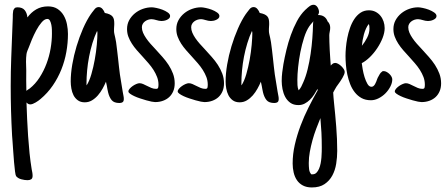

<svg xmlns="http://www.w3.org/2000/svg" viewBox="-20 -426 1891 814"><path d="M91.3 -127Q91.3 -103.5 91.1 -84Q90.8 -64.5 91.8 -41L100.6 -47.4L106 -50.8Q129.9 -69.8 147.7 -97.4Q165.5 -125 177.2 -156.2Q189 -187.5 194.6 -220.5Q200.2 -253.4 200.2 -283.2Q200.2 -289.1 200 -299.6Q199.7 -310.1 197.8 -320.3Q195.8 -330.6 191.9 -338.1Q188 -345.7 180.7 -345.7Q168.9 -345.7 156.7 -331.5Q144.5 -317.4 134 -297.9Q123.5 -278.3 115.2 -258.5Q106.9 -238.8 103 -227.5Q103 -227.1 102.8 -227.1Q102.5 -227.1 102.5 -226.6V-226.1Q99.6 -219.2 96.4 -211.4Q93.3 -203.6 92.3 -196.8Q91.3 -189.9 90.8 -181.4Q90.3 -172.9 90.3 -163.6Q90.3 -158.7 90.6 -154.1Q90.8 -149.4 90.8 -145.5Q90.8 -140.1 91.1 -135.5Q91.3 -130.9 91.3 -127ZM118.2 319.3Q118.2 330.1 112.3 334Q106.4 337.9 96.7 337.9Q85 337.9 70.8 334.2Q56.6 330.6 48.3 320.8Q45.9 317.4 43.7 300.8Q41.5 284.2 39.6 262Q37.6 239.7 36.1 216.1Q34.7 192.4 33.2 174.3L31.2 148.4Q25.4 43.9 25.4 -60.5Q25.4 -121.6 27.6 -180.4Q29.8 -239.3 32.2 -299.8L34.2 -351.1Q34.2 -358.9 34.4 -366.5Q34.7 -374 36.1 -381.3Q38.6 -387.7 42.2 -391.4Q45.9 -395 54.2 -395Q75.2 -395 85 -382.6Q94.7 -370.1 96.2 -352.1Q111.8 -373.5 133.5 -386.2Q155.3 -398.9 183.6 -398.9Q207.5 -398.9 223.9 -388.2Q240.2 -377.4 250 -360.6Q259.8 -343.8 263.9 -323Q268.1 -302.2 268.1 -282.2Q268.1 -243.7 261.2 -205.3Q254.4 -167 240 -131.1Q225.6 -95.2 203.6 -63.2Q181.6 -31.2 151.9 -6.3Q147.9 -2.9 142.6 1Q137.2 4.9 131.3 8.3Q125.5 11.7 119.4 14.2Q113.3 16.6 108.4 16.6Q103 16.6 99.1 14.2Q95.2 11.7 92.3 8.3Q93.3 42 95 78.1Q96.7 114.3 99.1 150.6Q101.6 187 105.2 222.7Q108.9 258.3 114.3 291.5Q115.7 297.9 116.9 304.9Q118.2 312 118.2 319.3Z M504.9 -6.3Q504.9 3.4 500 7.1Q495.1 10.7 486.3 10.7Q463.4 10.7 453.4 -1.5Q443.4 -13.7 438.5 -33.7Q437 -40.5 435.5 -47.6Q434.1 -54.7 433.1 -61.5Q432.1 -67.9 431.2 -70.3Q430.2 -72.8 429.2 -79.6Q423.3 -65.4 414.8 -50Q406.2 -34.7 395 -21.7Q383.8 -8.8 369.9 -0.5Q356 7.8 339.4 7.8Q321.8 7.8 310.1 -0.7Q298.3 -9.3 291.7 -22.2Q285.2 -35.2 282.5 -50.8Q279.8 -66.4 279.8 -80.6Q279.8 -113.8 286.4 -152.6Q293 -191.4 304.7 -230.2Q316.4 -269 332 -304.9Q347.7 -340.8 366.2 -367.7V-367.2L369.1 -371.6Q374.5 -378.9 381.6 -387.5Q388.7 -396 398.4 -396Q407.7 -396 414.6 -387.9Q421.4 -379.9 424.3 -371.1Q437 -368.7 444.8 -365Q452.6 -361.3 457 -356Q461.4 -350.6 462.9 -343.5Q464.4 -336.4 464.4 -328.1Q464.4 -324.7 464.4 -320.8Q464.4 -316.9 463.9 -313Q463.4 -309.1 463.4 -303.7Q463.4 -298.3 463.4 -293.9Q463.4 -289.1 465.1 -281.2Q466.8 -273.4 468.8 -265.1L472.2 -247.1Q474.6 -232.9 476.3 -214.8Q478 -196.8 480.5 -178.7Q482.4 -160.2 484.4 -142.8Q486.3 -125.5 488.3 -110.8L500 -38.6L501.5 -30.3Q502.4 -23.9 503.7 -18.6Q504.9 -13.2 504.9 -6.3ZM393.1 -287.1Q393.1 -288.1 392.6 -290.3Q392.1 -292.5 391.6 -294.9Q380.4 -271 371.8 -242.9Q363.3 -214.8 357.7 -185.8Q352.1 -156.7 349.4 -127.7Q346.7 -98.6 346.7 -72.8Q346.7 -70.3 346.7 -68.4Q346.7 -66.4 347.2 -64.5V-64Q358.9 -82 367.4 -111.6Q376 -141.1 381.8 -173.6Q387.7 -206.1 390.4 -236.6Q393.1 -267.1 393.1 -287.1Z M701.2 -357.9Q701.2 -352.1 697 -348.1Q692.9 -344.2 687 -341.6Q681.2 -338.9 675 -337.9Q668.9 -336.9 665 -336.9Q659.2 -336.9 653.8 -338.1Q648.4 -339.4 643.1 -340.8Q637.7 -342.3 632.8 -343.5Q627.9 -344.7 622.6 -344.7Q615.2 -344.7 607.9 -342.3Q600.6 -339.8 594.7 -335.4Q588.9 -331.1 585.2 -324.7Q581.5 -318.4 581.5 -310.5Q581.5 -298.8 586.4 -287.4Q591.3 -275.9 599.4 -264.2Q607.4 -252.4 617.9 -240.5Q628.4 -228.5 640.1 -216.3Q654.3 -200.7 668.7 -184.6Q683.1 -168.5 694.6 -150.9Q706.1 -133.3 713.4 -113.8Q720.7 -94.2 720.7 -72.8Q720.7 -54.2 714.6 -39.6Q708.5 -24.9 697.5 -14.6Q686.5 -4.4 671.1 1.2Q655.8 6.8 637.7 6.8Q632.8 6.8 622.8 4.9Q612.8 2.9 600.1 -0.7Q587.4 -4.4 574 -8.8Q560.5 -13.2 549.6 -18.3Q538.6 -23.4 531.5 -28.6Q524.4 -33.7 524.4 -38.1Q524.4 -43.9 529.8 -50Q535.2 -56.2 542.5 -61.3Q549.8 -66.4 557.9 -69.8Q565.9 -73.2 571.3 -73.2Q578.6 -73.2 586.7 -69.8Q594.7 -66.4 603 -62Q612.3 -57.1 621.8 -53.2Q631.3 -49.3 641.6 -49.3Q649.4 -49.3 650.6 -54.7Q651.9 -60.1 651.9 -66.9Q651.9 -84 646 -99.4Q640.1 -114.7 630.9 -129.4Q621.6 -144 609.4 -158Q597.2 -171.9 585 -185.5Q572.3 -199.2 560.3 -212.9Q548.3 -226.6 539.1 -241Q529.8 -255.4 524.2 -270.5Q518.6 -285.6 518.6 -302.7Q518.6 -323.7 527.8 -340.6Q537.1 -357.4 552 -369.6Q566.9 -381.8 585.7 -388.4Q604.5 -395 623.5 -395Q629.9 -395 643.1 -392.3Q656.2 -389.6 668.9 -384.8Q681.6 -379.9 691.4 -373Q701.2 -366.2 701.2 -357.9Z M910.2 -357.9Q910.2 -352.1 906 -348.1Q901.9 -344.2 896 -341.6Q890.1 -338.9 884 -337.9Q877.9 -336.9 874 -336.9Q868.2 -336.9 862.8 -338.1Q857.4 -339.4 852.1 -340.8Q846.7 -342.3 841.8 -343.5Q836.9 -344.7 831.5 -344.7Q824.2 -344.7 816.9 -342.3Q809.6 -339.8 803.7 -335.4Q797.9 -331.1 794.2 -324.7Q790.5 -318.4 790.5 -310.5Q790.5 -298.8 795.4 -287.4Q800.3 -275.9 808.3 -264.2Q816.4 -252.4 826.9 -240.5Q837.4 -228.5 849.1 -216.3Q863.3 -200.7 877.7 -184.6Q892.1 -168.5 903.6 -150.9Q915 -133.3 922.4 -113.8Q929.7 -94.2 929.7 -72.8Q929.7 -54.2 923.6 -39.6Q917.5 -24.9 906.5 -14.6Q895.5 -4.4 880.1 1.2Q864.7 6.8 846.7 6.8Q841.8 6.8 831.8 4.9Q821.8 2.9 809.1 -0.7Q796.4 -4.4 783 -8.8Q769.5 -13.2 758.5 -18.3Q747.6 -23.4 740.5 -28.6Q733.4 -33.7 733.4 -38.1Q733.4 -43.9 738.8 -50Q744.1 -56.2 751.5 -61.3Q758.8 -66.4 766.8 -69.8Q774.9 -73.2 780.3 -73.2Q787.6 -73.2 795.7 -69.8Q803.7 -66.4 812 -62Q821.3 -57.1 830.8 -53.2Q840.3 -49.3 850.6 -49.3Q858.4 -49.3 859.6 -54.7Q860.8 -60.1 860.8 -66.9Q860.8 -84 855 -99.4Q849.1 -114.7 839.8 -129.4Q830.6 -144 818.4 -158Q806.2 -171.9 793.9 -185.5Q781.2 -199.2 769.3 -212.9Q757.3 -226.6 748 -241Q738.8 -255.4 733.2 -270.5Q727.5 -285.6 727.5 -302.7Q727.5 -323.7 736.8 -340.6Q746.1 -357.4 761 -369.6Q775.9 -381.8 794.7 -388.4Q813.5 -395 832.5 -395Q838.9 -395 852.1 -392.3Q865.2 -389.6 877.9 -384.8Q890.6 -379.9 900.4 -373Q910.2 -366.2 910.2 -357.9Z M1161.6 -6.3Q1161.6 3.4 1156.7 7.1Q1151.9 10.7 1143.1 10.7Q1120.1 10.7 1110.1 -1.5Q1100.1 -13.7 1095.2 -33.7Q1093.8 -40.5 1092.3 -47.6Q1090.8 -54.7 1089.8 -61.5Q1088.9 -67.9 1087.9 -70.3Q1086.9 -72.8 1085.9 -79.6Q1080.1 -65.4 1071.5 -50Q1063 -34.7 1051.8 -21.7Q1040.5 -8.8 1026.6 -0.5Q1012.7 7.8 996.1 7.8Q978.5 7.8 966.8 -0.7Q955.1 -9.3 948.5 -22.2Q941.9 -35.2 939.2 -50.8Q936.5 -66.4 936.5 -80.6Q936.5 -113.8 943.1 -152.6Q949.7 -191.4 961.4 -230.2Q973.1 -269 988.8 -304.9Q1004.4 -340.8 1022.9 -367.7V-367.2L1025.9 -371.6Q1031.2 -378.9 1038.3 -387.5Q1045.4 -396 1055.2 -396Q1064.5 -396 1071.3 -387.9Q1078.1 -379.9 1081.1 -371.1Q1093.8 -368.7 1101.6 -365Q1109.4 -361.3 1113.8 -356Q1118.2 -350.6 1119.6 -343.5Q1121.1 -336.4 1121.1 -328.1Q1121.1 -324.7 1121.1 -320.8Q1121.1 -316.9 1120.6 -313Q1120.1 -309.1 1120.1 -303.7Q1120.1 -298.3 1120.1 -293.9Q1120.1 -289.1 1121.8 -281.2Q1123.5 -273.4 1125.5 -265.1L1128.9 -247.1Q1131.3 -232.9 1133.1 -214.8Q1134.8 -196.8 1137.2 -178.7Q1139.2 -160.2 1141.1 -142.8Q1143.1 -125.5 1145 -110.8L1156.7 -38.6L1158.2 -30.3Q1159.2 -23.9 1160.4 -18.6Q1161.6 -13.2 1161.6 -6.3ZM1049.8 -287.1Q1049.8 -288.1 1049.3 -290.3Q1048.8 -292.5 1048.3 -294.9Q1037.1 -271 1028.6 -242.9Q1020 -214.8 1014.4 -185.8Q1008.8 -156.7 1006.1 -127.7Q1003.4 -98.6 1003.4 -72.8Q1003.4 -70.3 1003.4 -68.4Q1003.4 -66.4 1003.9 -64.5V-64Q1015.6 -82 1024.2 -111.6Q1032.7 -141.1 1038.6 -173.6Q1044.4 -206.1 1047.1 -236.6Q1049.8 -267.1 1049.8 -287.1Z M1441.4 -121.1Q1441.4 -116.2 1438.7 -109.6Q1436 -103 1431.9 -95.9Q1427.7 -88.9 1422.9 -81.5Q1418 -74.2 1413.6 -68.4L1406.2 -58.1L1398.9 -45.4L1392.6 -33.7Q1393.1 -23.9 1394 -12.7Q1395 -1.5 1396 8.8Q1401.4 59.1 1405.5 111.3Q1409.7 163.6 1409.7 213.9Q1409.7 240.7 1405.3 268.3Q1400.9 295.9 1388.9 318.1Q1377 340.3 1356 354.5Q1335 368.7 1302.2 368.7Q1279.8 368.7 1264.2 360.4Q1248.5 352.1 1239 338.1Q1229.5 324.2 1225.1 305.7Q1220.7 287.1 1220.7 267.1Q1220.7 227.5 1230 187Q1239.3 146.5 1254.2 106.9Q1269 67.4 1288.1 29.5Q1307.1 -8.3 1326.7 -43Q1326.7 -43.9 1326.7 -45.2Q1326.7 -46.4 1326.2 -49.3Q1319.8 -37.6 1311.8 -25.1Q1303.7 -12.7 1293.7 -2.9Q1283.7 6.8 1271.7 13.2Q1259.8 19.5 1245.1 19.5Q1224.6 19.5 1210.9 9.8Q1197.3 0 1189.2 -15.1Q1181.2 -30.3 1177.7 -48.3Q1174.3 -66.4 1174.3 -82.5Q1174.3 -101.1 1176.5 -119.1Q1178.7 -137.2 1181.6 -154.3Q1186.5 -181.6 1194.1 -213.6Q1201.7 -245.6 1212.9 -277.1Q1224.1 -308.6 1239 -336.4Q1253.9 -364.3 1273.9 -383.8L1277.8 -387.2Q1284.2 -393.6 1292.5 -399.7Q1300.8 -405.8 1309.6 -405.8Q1314.9 -405.8 1319.1 -402.8Q1323.2 -399.9 1326.2 -395.3Q1329.1 -390.6 1330.8 -385.3Q1332.5 -379.9 1332.5 -375Q1332.5 -369.1 1328.1 -362.3H1329.1Q1358.9 -362.3 1369.1 -335Q1374.5 -330.1 1377.2 -323.2Q1379.9 -316.4 1379.9 -308.6Q1379.9 -304.7 1379.4 -300Q1378.9 -295.4 1377.9 -291.5Q1377 -287.1 1376.5 -283.2Q1376 -279.3 1376 -275.9Q1376 -264.6 1376.5 -248Q1377 -231.4 1377.9 -213.4Q1378.9 -195.3 1380.1 -178Q1381.3 -160.6 1382.3 -147.9Q1385.7 -152.3 1390.4 -155.8Q1395 -159.2 1401.4 -159.2Q1406.7 -159.2 1413.8 -155.3Q1420.9 -151.4 1427 -145.5Q1433.1 -139.6 1437.3 -133.1Q1441.4 -126.5 1441.4 -121.1ZM1307.1 -322.3Q1307.1 -325.2 1307.4 -328.6Q1307.6 -332 1308.6 -335.9L1305.2 -331.5Q1301.3 -327.1 1297.9 -323.2Q1294.4 -319.3 1291.5 -314.9Q1278.8 -296.4 1269.3 -266.8Q1259.8 -237.3 1253.4 -204.8Q1247.1 -172.4 1243.9 -141.1Q1240.7 -109.9 1240.7 -87.4Q1240.7 -76.2 1241.2 -64.9Q1241.7 -53.7 1246.1 -43Q1252.9 -50.3 1257.3 -58.8Q1261.7 -67.4 1265.6 -76.7Q1276.4 -100.6 1284.2 -132.3Q1292 -164.1 1296.9 -197.8Q1301.8 -231.4 1304.2 -263.9Q1306.6 -296.4 1307.1 -322.3ZM1344.2 199.2Q1344.2 166 1342.8 137Q1341.3 107.9 1338.4 74.7Q1329.6 95.7 1320.6 119.9Q1311.5 144 1304.7 168.7Q1297.9 193.4 1293.5 217.8Q1289.1 242.2 1289.1 264.2V267.6Q1289.1 278.8 1290.5 291.7Q1292 304.7 1299.8 313H1305.2Q1314.9 313 1321.5 306.4Q1328.1 299.8 1332.5 289.6Q1336.9 279.3 1339.4 266.6Q1341.8 253.9 1342.8 241.2Q1343.8 228.5 1344 217.3Q1344.2 206.1 1344.2 199.2Z M1643.1 -89.4Q1643.1 -74.7 1635 -59.1Q1627 -43.5 1614.3 -30.5Q1601.6 -17.6 1585.2 -9.3Q1568.8 -1 1552.7 -1Q1529.8 -1 1513.2 -10Q1496.6 -19 1484.4 -34.4Q1472.2 -49.8 1464.6 -69.3Q1457 -88.9 1452.6 -109.6Q1448.2 -130.4 1446.5 -151.1Q1444.8 -171.9 1444.8 -189Q1444.8 -203.6 1446.5 -223.6Q1448.2 -243.7 1452.4 -265.1Q1456.5 -286.6 1463.9 -307.6Q1471.2 -328.6 1482.2 -345.2Q1493.2 -361.8 1508.5 -372.1Q1523.9 -382.3 1543.9 -382.3Q1559.6 -382.3 1572 -376Q1584.5 -369.6 1593 -359.1Q1601.6 -348.6 1606.2 -335Q1610.8 -321.3 1610.8 -306.6Q1610.8 -287.6 1602.1 -265.1Q1593.3 -242.7 1579.3 -221.7Q1565.4 -200.7 1548.1 -183.8Q1530.8 -167 1513.7 -158.2Q1514.6 -149.4 1517.6 -132.6Q1520.5 -115.7 1525.6 -99.1Q1530.8 -82.5 1537.8 -70.3Q1544.9 -58.1 1554.7 -58.1Q1559.6 -58.1 1563.2 -61Q1566.9 -64 1569.8 -68.8Q1572.8 -73.7 1575 -79.6Q1577.1 -85.4 1579.1 -90.8L1582 -97.7Q1583 -99.1 1583.3 -99.6Q1583.5 -100.1 1584 -101.1Q1587.4 -107.4 1590.6 -112.8Q1593.8 -118.2 1599.6 -122.1H1599.1Q1601.1 -124 1603.3 -124.3Q1605.5 -124.5 1607.4 -124.5Q1612.8 -124.5 1619.1 -121.1Q1625.5 -117.7 1630.9 -112.5Q1636.2 -107.4 1639.6 -101.3Q1643.1 -95.2 1643.1 -89.4ZM1546.4 -304.7Q1546.4 -309.6 1545.9 -314.9Q1545.4 -320.3 1543.5 -324.2Q1536.6 -315.9 1531.5 -304.4Q1526.4 -293 1522.9 -280.5Q1519.5 -268.1 1517.3 -255.4Q1515.1 -242.7 1514.2 -231.9Q1526.9 -247.1 1536.6 -266.4Q1546.4 -285.6 1546.4 -304.7Z M1830.6 -357.9Q1830.6 -352.1 1826.4 -348.1Q1822.3 -344.2 1816.4 -341.6Q1810.5 -338.9 1804.4 -337.9Q1798.3 -336.9 1794.4 -336.9Q1788.6 -336.9 1783.2 -338.1Q1777.8 -339.4 1772.5 -340.8Q1767.1 -342.3 1762.2 -343.5Q1757.3 -344.7 1752 -344.7Q1744.6 -344.7 1737.3 -342.3Q1730 -339.8 1724.1 -335.4Q1718.3 -331.1 1714.6 -324.7Q1710.9 -318.4 1710.9 -310.5Q1710.9 -298.8 1715.8 -287.4Q1720.7 -275.9 1728.8 -264.2Q1736.8 -252.4 1747.3 -240.5Q1757.8 -228.5 1769.5 -216.3Q1783.7 -200.7 1798.1 -184.6Q1812.5 -168.5 1824 -150.9Q1835.4 -133.3 1842.8 -113.8Q1850.1 -94.2 1850.1 -72.8Q1850.1 -54.2 1844 -39.6Q1837.9 -24.9 1826.9 -14.6Q1815.9 -4.4 1800.5 1.2Q1785.2 6.8 1767.1 6.8Q1762.2 6.8 1752.2 4.9Q1742.2 2.9 1729.5 -0.7Q1716.8 -4.4 1703.4 -8.8Q1689.9 -13.2 1679 -18.3Q1668 -23.4 1660.9 -28.6Q1653.8 -33.7 1653.8 -38.1Q1653.8 -43.9 1659.2 -50Q1664.6 -56.2 1671.9 -61.3Q1679.2 -66.4 1687.3 -69.8Q1695.3 -73.2 1700.7 -73.2Q1708 -73.2 1716.1 -69.8Q1724.1 -66.4 1732.4 -62Q1741.7 -57.1 1751.2 -53.2Q1760.7 -49.3 1771 -49.3Q1778.8 -49.3 1780 -54.7Q1781.2 -60.1 1781.2 -66.9Q1781.2 -84 1775.4 -99.4Q1769.5 -114.7 1760.3 -129.4Q1751 -144 1738.8 -158Q1726.6 -171.9 1714.4 -185.5Q1701.7 -199.2 1689.7 -212.9Q1677.7 -226.6 1668.5 -241Q1659.2 -255.4 1653.6 -270.5Q1647.9 -285.6 1647.9 -302.7Q1647.9 -323.7 1657.2 -340.6Q1666.5 -357.4 1681.4 -369.6Q1696.3 -381.8 1715.1 -388.4Q1733.9 -395 1752.9 -395Q1759.3 -395 1772.5 -392.3Q1785.6 -389.6 1798.3 -384.8Q1811 -379.9 1820.8 -373Q1830.6 -366.2 1830.6 -357.9Z"/></svg>

Font: Just Another Hand
Style: Regular
Weight: 400
Designer: Astigmatic (AOETI)
Foundry: Astigmatic (AOETI)
Version: Version 1.000